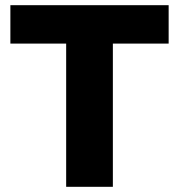

<svg xmlns="http://www.w3.org/2000/svg" viewBox="-20 -720 690 740"><path d="M235 0V-552H20V-700H630V-552H415V0Z"/></svg>

Font: Golos Text
Style: Bold
Weight: 700
Designer: A.Korolkova, Vitaly Kuzmin
Foundry: ParaType Ltd
Version: Version 2.004